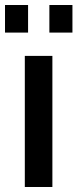

<svg xmlns="http://www.w3.org/2000/svg" viewBox="-33 -746 309 766"><path d="M66 0V-523H176V0ZM-13 -616V-726H79V-616ZM164 -616V-726H256V-616Z"/></svg>

Font: Raleway SemiBold
Style: Regular
Weight: 600
Designer: Matt McInerney, Pablo Impallari, Rodrigo Fuenzalida
Foundry: Matt McInerney, Pablo Impallari, Rodrigo Fuenzalida
Version: Version 4.026